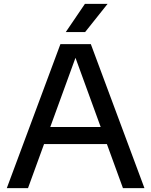

<svg xmlns="http://www.w3.org/2000/svg" viewBox="-20 -967 778 987"><path d="M15 0 290.5 -740H447L722.5 0H612L360.5 -690.5H375.5L124 0ZM178 -226.5 203.5 -314H533.5L559 -226.5ZM318 -802 416.5 -947H533L417.5 -802Z"/></svg>

Font: Encode Sans SemiExpanded Medium
Style: Regular
Weight: 500
Width: 6
Designer: Multiple Designers
Foundry: Impallari Type
Version: Version 3.002